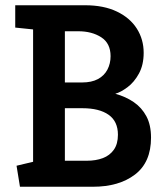

<svg xmlns="http://www.w3.org/2000/svg" viewBox="-20 -711 630 731"><path d="M56 0 43 -80 106 -95V-599L38 -606V-691H304Q375 -691 425 -667Q475 -643 501 -602Q527 -561 527 -510Q527 -464 509 -431Q491 -398 465.5 -379Q440 -360 419 -354Q459 -343 489.5 -322Q520 -301 537.5 -268Q555 -235 555 -187Q555 -93 494 -46.5Q433 0 334 0ZM227 -99H310Q345 -99 371.5 -109Q398 -119 413.5 -141Q429 -163 429 -198Q429 -249 393.5 -274Q358 -299 294 -299H227ZM227 -397H292Q329 -397 353 -410Q377 -423 389 -446Q401 -469 401 -497Q401 -546 365.5 -569Q330 -592 278 -592H227Z"/></svg>

Font: Kreon Light SemiBold
Style: Regular
Weight: 600
Version: Version 2.002